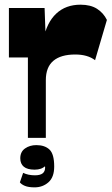

<svg xmlns="http://www.w3.org/2000/svg" viewBox="-20 -588 476 819"><path d="M175.5 -246V0H99V-342.8H18V-554H170.2L175.5 -408.7L164.5 -418Q179.2 -492 219.9 -530Q260.5 -568 323.5 -568Q366.5 -568 394 -550.4Q421.5 -532.7 436 -503L385.5 -331.3Q353.7 -355.5 301 -355.5Q239.2 -355.5 207.4 -328.4Q175.5 -301.3 175.5 -246ZM127.5 211.2Q101.7 211.2 86.4 204.9Q71 198.5 64.8 189.8L78.7 149.3Q100.2 159.8 129 159.8Q151.2 159.8 161.9 151.5Q172.5 143.3 172.5 126Q172.5 122.5 171.4 118.1Q170.2 113.7 169.7 109.7L175.5 118Q165.7 127.7 154 131.7Q142.2 135.7 128 135.7Q96.7 135.7 81.6 123.2Q66.5 110.7 66.5 87.3Q66.5 59.5 86.7 45.3Q107 31 135 31Q171 31 191.1 50Q211.2 69 211.2 122.3Q211.2 168 186.6 189.6Q162 211.2 127.5 211.2Z"/></svg>

Font: Savate ExtraLight
Style: Regular
Weight: 200
Designer: Max Esnée
Foundry: Plomb Type
Version: Version 2.000